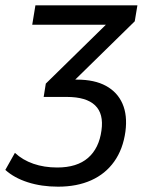

<svg xmlns="http://www.w3.org/2000/svg" viewBox="-54 -511 564 721"><path d="M164 190Q102 190 50.5 173.5Q-1 157 -34 127L2 63Q31 90 71.5 104Q112 118 161 118Q235 118 276.5 82Q318 46 327 -21Q336 -84 303 -115.5Q270 -147 197 -147H110L118 -197L369 -443L366 -418H67L79 -491H462L452 -431L208 -192L190 -212H235Q301 -212 344 -188.5Q387 -165 406 -121.5Q425 -78 417 -17Q408 49 375 95.5Q342 142 288.5 166Q235 190 164 190Z"/></svg>

Font: Nunito Sans 10pt SemiCondensed Medium
Style: Italic
Weight: 500
Width: 4
Italic angle: -9°
Designer: Vernon Adams
Foundry: Vernon Adams
Version: Version 3.101;gftools[0.9.27]